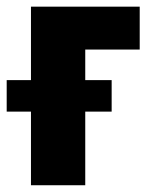

<svg xmlns="http://www.w3.org/2000/svg" viewBox="-52 -548 443 568"><path d="M361.3 -528.3V-401.4H200.2V0H39.6V-528.3ZM278.3 -311V-217.8H-32.2V-311Z"/></svg>

Font: Roboto Condensed Black
Style: Regular
Weight: 900
Designer: Christian Robertson
Foundry: Google
Version: Version 3.008; 2023